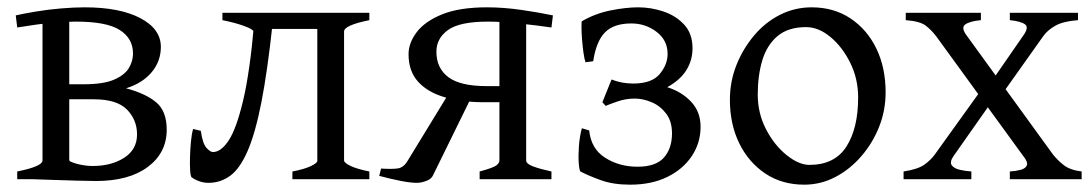

<svg xmlns="http://www.w3.org/2000/svg" viewBox="-20 -489 2979 524"><path d="M27 0V-21Q96 -35 96 -51V-447H169V-53Q169 -47 185 -37.5Q201 -28 237 -21V0ZM242 5Q221 5 189.5 4Q158 3 125.5 2Q93 1 66 0L167 -51Q179 -44 197.5 -40Q216 -36 233 -36Q284 -36 319 -58.5Q354 -81 354 -122Q354 -162 326.5 -190Q299 -218 236 -218H139L135 -259H208Q262 -259 291 -271.5Q320 -284 331.5 -303Q343 -322 343 -343Q343 -384 307 -407Q271 -430 188 -430Q168 -430 138.5 -428Q109 -426 80 -422Q51 -418 27 -414L23 -447Q45 -452 78 -457.5Q111 -463 146.5 -466Q182 -469 211 -469Q307 -469 363 -439.5Q419 -410 419 -361Q419 -322 394 -292Q369 -262 324 -248Q377 -234 406 -210Q435 -186 435 -135Q435 -72 383.5 -33.5Q332 5 242 5Z M778 0V-21Q810 -27 828 -35.5Q846 -44 846 -50V-410H707V-398L672 -403Q671 -409 646.5 -418Q622 -427 587 -434V-454H988V-434Q919 -420 919 -403V-51Q919 -45 936 -36.5Q953 -28 988 -21V0ZM724 -425Q710 -295 693.5 -210.5Q677 -126 656 -77.5Q635 -29 608.5 -9.5Q582 10 549 10Q525 10 503 -5Q500 -8 499 -23Q498 -38 498.5 -59Q499 -80 501 -101.5Q503 -123 507 -137L528 -132Q533 -97 543.5 -85.5Q554 -74 561 -74Q583 -74 604 -105.5Q625 -137 643.5 -214.5Q662 -292 674 -430Z M1489 -447 1485 -414Q1444 -420 1395.5 -425Q1347 -430 1312 -430Q1234 -430 1202.5 -407Q1171 -384 1171 -348Q1171 -303 1203.5 -278.5Q1236 -254 1308 -254H1351L1348 -210H1301Q1243 -210 1196 -223Q1149 -236 1122 -265Q1095 -294 1095 -341Q1095 -372 1117.5 -401.5Q1140 -431 1187 -450Q1234 -469 1309 -469Q1354 -469 1402.5 -462Q1451 -455 1489 -447ZM1289 0V-21Q1326 -31 1334.5 -37.5Q1343 -44 1343 -51V-447L1416 -438V-51Q1416 -42 1434.5 -35Q1453 -28 1485 -21V0ZM1020 -29Q1051 -27 1066.5 -29.5Q1082 -32 1093 -51L1214 -249L1267 -225L1162 -11Q1158 -1 1144 4.5Q1130 10 1118 10Q1100 10 1072.5 4.5Q1045 -1 1015 -9Z M1700 15Q1654 15 1620.5 3Q1587 -9 1564 -21Q1561 -24 1559.5 -44Q1558 -64 1560 -90.5Q1562 -117 1568 -139L1588 -133Q1593 -83 1631.5 -58.5Q1670 -34 1720 -34Q1770 -34 1792 -59Q1814 -84 1814 -125Q1814 -158 1798 -179Q1782 -200 1758.5 -210Q1735 -220 1712 -220Q1688 -220 1665 -212Q1642 -204 1633 -200L1624 -210L1649 -272Q1677 -261 1708 -261Q1759 -261 1780.5 -287Q1802 -313 1802 -342Q1802 -379 1772 -402Q1742 -425 1703 -425Q1655 -425 1631 -400.5Q1607 -376 1599 -322L1578 -319Q1575 -327 1572.5 -344.5Q1570 -362 1568.5 -381.5Q1567 -401 1567 -415.5Q1567 -430 1568 -431Q1604 -452 1646 -460.5Q1688 -469 1722 -469Q1757 -469 1791 -457.5Q1825 -446 1847.5 -421.5Q1870 -397 1870 -357Q1870 -325 1853.5 -298Q1837 -271 1801 -251Q1840 -239 1866 -211.5Q1892 -184 1892 -143Q1892 -99 1868 -63Q1844 -27 1801 -6Q1758 15 1700 15Z M2175 15Q2114 15 2068.5 -15.5Q2023 -46 1997.5 -98Q1972 -150 1972 -217Q1972 -266 1989.5 -310.5Q2007 -355 2037.5 -391.5Q2068 -428 2108.5 -448.5Q2149 -469 2195 -469Q2256 -469 2301.5 -438.5Q2347 -408 2372 -356Q2397 -304 2397 -237Q2397 -188 2379.5 -143.5Q2362 -99 2331 -63Q2300 -27 2260 -6Q2220 15 2175 15ZM2180 -415Q2131 -415 2102 -390.5Q2073 -366 2060.5 -324.5Q2048 -283 2048 -231Q2048 -180 2070.5 -136.5Q2093 -93 2126.5 -66Q2160 -39 2189 -39Q2258 -39 2290 -89Q2322 -139 2322 -223Q2322 -274 2300.5 -317.5Q2279 -361 2246.5 -388Q2214 -415 2180 -415Z M2922 -434Q2882 -431 2860.5 -419Q2839 -407 2827 -390L2707 -221L2680 -258L2772 -391Q2789 -414 2777.5 -422.5Q2766 -431 2736 -434V-454H2922ZM2736 0V-21Q2752 -22 2765.5 -25.5Q2779 -29 2782.5 -38Q2786 -47 2772 -64L2535 -390Q2522 -407 2506.5 -419Q2491 -431 2452 -434V-454H2657V-434Q2626 -431 2614 -422Q2602 -413 2619 -391L2854 -67Q2866 -52 2883 -38.5Q2900 -25 2932 -21V0ZM2583 -64Q2571 -47 2577.5 -38Q2584 -29 2600 -25.5Q2616 -22 2631 -21V0H2446V-21Q2485 -27 2502.5 -39.5Q2520 -52 2531 -67L2656 -241L2680 -202Z"/></svg>

Font: ChillKai
Style: Regular
Weight: 400
Designer: ChillType
Foundry: 寒蝉字型
Version: Version 2.000